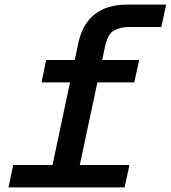

<svg xmlns="http://www.w3.org/2000/svg" viewBox="-20 -812 740 832"><path d="M187 0 320 -628Q338 -709 391 -750.5Q444 -792 529 -792H700L679 -695H539Q500 -695 473.5 -679.5Q447 -664 436 -614L305 0ZM160 -455 180 -552H583L562 -455ZM17 0 37 -97H541L520 0Z"/></svg>

Font: Azeret Mono Thin Medium
Style: Italic
Weight: 500
Italic angle: -12°
Version: Version 1.002